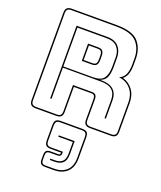

<svg xmlns="http://www.w3.org/2000/svg" viewBox="-192 -849 1126 1341"><g transform="rotate(20 371.5 -179.0)"><path d="M405 -620H187V-331H405Q467 -331 488 -361Q509 -391 509 -446V-516Q509 -562 483.5 -591Q458 -620 405 -620ZM295 -540H370Q396 -540 405 -526.5Q414 -513 414 -493V-459Q414 -439 405 -425.5Q396 -412 370 -412H295ZM370 -530H305V-422H370Q391 -422 397.5 -432.5Q404 -443 404 -459V-493Q404 -509 397.5 -519.5Q391 -530 370 -530ZM187 -90H177V-630H405Q463 -630 491 -597.5Q519 -565 519 -516V-447Q519 -401 507 -371.5Q495 -342 459 -331H470Q531 -331 561 -303.5Q591 -276 591 -224V-90H581V-224Q581 -273 554 -297.5Q527 -322 470 -322H187ZM259 0Q278 0 286.5 -8.5Q295 -17 295 -36V-232H435Q456 -232 464.5 -221.5Q473 -211 473 -189V-36Q473 -17 481.5 -8.5Q490 0 509 0H664Q683 0 691.5 -8.5Q700 -17 700 -36V-248Q700 -311 666.5 -349Q633 -387 579 -393Q610 -406 622.5 -435.5Q635 -465 635 -507V-553Q635 -627 592.5 -673.5Q550 -720 438 -720H105Q86 -720 77.5 -711.5Q69 -703 69 -684V-36Q69 -17 77.5 -8.5Q86 0 105 0ZM259 10H105Q81 10 70 -1Q59 -12 59 -36V-684Q59 -708 70 -719Q81 -730 105 -730H438Q557 -730 601 -680.5Q645 -631 645 -553V-507Q645 -470 636 -442.5Q627 -415 606 -398Q653 -385 681.5 -346Q710 -307 710 -248V-36Q710 -12 699 -1Q688 10 664 10H509Q485 10 474 -1Q463 -12 463 -36V-189Q463 -205 457 -213.5Q451 -222 435 -222H305V-36Q305 -12 294 -1Q283 10 259 10ZM306 372Q285 372 275.5 362.5Q266 353 266 331V297Q266 276 275.5 266.5Q285 257 306 257H365Q372 257 375 253Q378 249 378 243V240H302Q276 240 265.5 229.5Q255 219 255 191V82Q255 54 265.5 43.5Q276 33 302 33H460Q486 33 496.5 43.5Q507 54 507 82V234Q507 303 470 337.5Q433 372 372 372ZM372 362Q429 362 463 330Q497 298 497 234V82Q497 60 489 51.5Q481 43 460 43H302Q281 43 273 51.5Q265 60 265 82V191Q265 213 273 221.5Q281 230 302 230H388V243Q388 254 382 260.5Q376 267 365 267H306Q290 267 283 274Q276 281 276 297V331Q276 347 283 354.5Q290 362 306 362ZM440 132V229Q440 275 418.5 295Q397 315 357 315H322V305H357Q393 305 411.5 287Q430 269 430 229V142H322V132Z"/></g></svg>

Font: Bungee Outline
Style: Regular
Weight: 400
Designer: David Jonathan Ross
Foundry: David Jonathan Ross
Version: Version 1.000;PS 1.0;hotconv 1.0.72;makeotf.lib2.5.5900